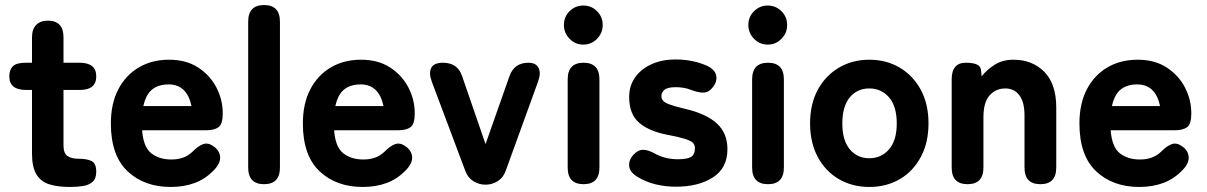

<svg xmlns="http://www.w3.org/2000/svg" viewBox="-20 -731 4791 762"><path d="M257 11Q209 11 175.5 0.5Q142 -10 124.5 -39Q107 -68 107 -121V-374H83Q17 -374 17 -428Q17 -454 31 -468Q45 -482 82 -482H107V-583Q107 -615 123.5 -632Q140 -649 170 -649Q232 -649 232 -583V-482H296Q362 -482 362 -428Q362 -374 297 -374H232V-154Q232 -123 247.5 -112Q263 -101 292 -101Q326 -101 344 -91.5Q362 -82 362 -49Q362 -22 347 -9Q332 4 308 7.5Q284 11 257 11Z M658 11Q552 11 486 -51.5Q420 -114 420 -241Q420 -320 449.5 -376.5Q479 -433 531 -463.5Q583 -494 651 -494Q719 -494 766.5 -463Q814 -432 839 -383.5Q864 -335 864 -281Q864 -238 847 -226Q830 -214 798 -214H544Q549 -147 580.5 -122.5Q612 -98 660 -98Q713 -98 744 -129Q767 -152 786.5 -159Q806 -166 828 -150Q851 -134 853.5 -109.5Q856 -85 832 -59Q798 -22 754.5 -5.5Q711 11 658 11ZM549 -310H740Q722 -396 649 -396Q609 -396 584 -376Q559 -356 549 -310Z M1028 0Q965 0 965 -66V-645Q965 -711 1028 -711Q1091 -711 1091 -645V-66Q1091 0 1028 0Z M1420 11Q1314 11 1248 -51.5Q1182 -114 1182 -241Q1182 -320 1211.5 -376.5Q1241 -433 1293 -463.5Q1345 -494 1413 -494Q1481 -494 1528.5 -463Q1576 -432 1601 -383.5Q1626 -335 1626 -281Q1626 -238 1609 -226Q1592 -214 1560 -214H1306Q1311 -147 1342.5 -122.5Q1374 -98 1422 -98Q1475 -98 1506 -129Q1529 -152 1548.5 -159Q1568 -166 1590 -150Q1613 -134 1615.5 -109.5Q1618 -85 1594 -59Q1560 -22 1516.5 -5.5Q1473 11 1420 11ZM1311 -310H1502Q1484 -396 1411 -396Q1371 -396 1346 -376Q1321 -356 1311 -310Z M1907 2Q1882 2 1859.5 -11.5Q1837 -25 1827 -52L1694 -406Q1681 -441 1691.5 -461.5Q1702 -482 1738 -482Q1796 -482 1814 -429L1907 -159L2002 -429Q2021 -482 2077 -482Q2107 -482 2117.5 -461.5Q2128 -441 2115 -406L1987 -53Q1977 -25 1954.5 -11.5Q1932 2 1907 2Z M2296 0Q2233 0 2233 -66V-416Q2233 -482 2296 -482Q2359 -482 2359 -416V-66Q2359 0 2296 0ZM2295 -554Q2263 -554 2240.5 -577Q2218 -600 2218 -632Q2218 -664 2240.5 -686.5Q2263 -709 2295 -709Q2327 -709 2349.5 -686.5Q2372 -664 2372 -632Q2372 -600 2349.5 -577Q2327 -554 2295 -554Z M2663 10Q2621 10 2581.5 0.5Q2542 -9 2507 -31Q2479 -49 2477 -72.5Q2475 -96 2494 -117Q2513 -137 2533.5 -136.5Q2554 -136 2582 -120Q2621 -99 2670 -99Q2708 -99 2723 -108.5Q2738 -118 2738 -144Q2738 -155 2730.5 -163.5Q2723 -172 2699.5 -179.5Q2676 -187 2629 -196Q2556 -210 2516.5 -244Q2477 -278 2477 -346Q2477 -391 2501 -424.5Q2525 -458 2566.5 -476.5Q2608 -495 2660 -495Q2731 -495 2788 -469Q2818 -454 2822.5 -431Q2827 -408 2810 -386Q2793 -364 2772.5 -363.5Q2752 -363 2723 -374Q2708 -380 2693 -382.5Q2678 -385 2662 -385Q2629 -385 2617 -374.5Q2605 -364 2605 -350Q2605 -340 2611 -332Q2617 -324 2637 -316.5Q2657 -309 2699 -299Q2782 -280 2824.5 -241.5Q2867 -203 2867 -139Q2867 -64 2809.5 -27Q2752 10 2663 10Z M3028 0Q2965 0 2965 -66V-416Q2965 -482 3028 -482Q3091 -482 3091 -416V-66Q3091 0 3028 0ZM3027 -554Q2995 -554 2972.5 -577Q2950 -600 2950 -632Q2950 -664 2972.5 -686.5Q2995 -709 3027 -709Q3059 -709 3081.5 -686.5Q3104 -664 3104 -632Q3104 -600 3081.5 -577Q3059 -554 3027 -554Z M3430 11Q3363 11 3309.5 -20Q3256 -51 3225.5 -108Q3195 -165 3195 -241Q3195 -318 3225.5 -374.5Q3256 -431 3309.5 -462.5Q3363 -494 3430 -494Q3498 -494 3551 -462.5Q3604 -431 3634.5 -374.5Q3665 -318 3665 -241Q3665 -165 3634.5 -108Q3604 -51 3551 -20Q3498 11 3430 11ZM3430 -103Q3478 -103 3508.5 -138.5Q3539 -174 3539 -241Q3539 -309 3508.5 -344.5Q3478 -380 3430 -380Q3382 -380 3352.5 -344.5Q3323 -309 3323 -241Q3323 -174 3352.5 -138.5Q3382 -103 3430 -103Z M3820 0Q3757 0 3757 -66V-416Q3757 -482 3813 -482Q3870 -482 3873 -455L3876 -428Q3896 -454 3927.5 -474Q3959 -494 4002 -494Q4077 -494 4124.5 -446Q4172 -398 4172 -304V-66Q4172 0 4109 0Q4046 0 4046 -66V-273Q4046 -326 4025.5 -353Q4005 -380 3970 -380Q3932 -380 3907.5 -352.5Q3883 -325 3883 -266V-66Q3883 0 3820 0Z M4502 11Q4396 11 4330 -51.5Q4264 -114 4264 -241Q4264 -320 4293.5 -376.5Q4323 -433 4375 -463.5Q4427 -494 4495 -494Q4563 -494 4610.5 -463Q4658 -432 4683 -383.5Q4708 -335 4708 -281Q4708 -238 4691 -226Q4674 -214 4642 -214H4388Q4393 -147 4424.5 -122.5Q4456 -98 4504 -98Q4557 -98 4588 -129Q4611 -152 4630.5 -159Q4650 -166 4672 -150Q4695 -134 4697.5 -109.5Q4700 -85 4676 -59Q4642 -22 4598.5 -5.5Q4555 11 4502 11ZM4393 -310H4584Q4566 -396 4493 -396Q4453 -396 4428 -376Q4403 -356 4393 -310Z"/></svg>

Font: Zen Maru Gothic Black
Style: Regular
Weight: 900
Designer: Yoshimichi Ohira
Foundry: Positype
Version: Version 1.001